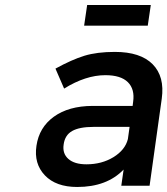

<svg xmlns="http://www.w3.org/2000/svg" viewBox="-20 -744 670 769"><path d="M126 -160.2Q136.7 -233.9 195.8 -276.6Q254.9 -319.3 350.1 -319.8H511.2L513.2 -335.9Q520.5 -386.7 492.2 -414.8Q463.9 -442.9 401.9 -442.9Q323.2 -442.9 236.8 -389.2L202.1 -469.2Q268.1 -505.4 318.4 -520.8Q368.7 -536.1 439.9 -536.1Q542.5 -536.1 591.3 -486.8Q640.1 -437.5 627.9 -349.1L579.1 0H465.8L475.1 -64.9Q408.2 4.9 289.1 4.9Q204.1 4.9 159.7 -41.7Q115.2 -88.4 126 -160.2ZM234.9 -165Q229.5 -128.9 253.9 -107.4Q278.3 -85.9 326.2 -85.9Q387.7 -85.9 434.6 -114.7Q481.4 -143.6 492.2 -187L499 -235.8H355Q297.9 -235.8 268.8 -219.2Q239.7 -202.6 234.9 -165ZM316.9 -641.1 329.1 -724.1H584L571.8 -641.1Z"/></svg>

Font: Trueno
Style: Italic
Weight: 400
Designer: Julieta Ulanovsky
Foundry: Julieta Ulanovsky
Version: Version 3.001b | FøM Fix